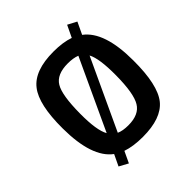

<svg xmlns="http://www.w3.org/2000/svg" viewBox="-220 -903 1112 1112"><g transform="rotate(-45 336.0 -346.5)"><path d="M530 -654Q635 -576 635 -340Q636 -139 574 -62Q513 13 361 13Q283 13 228 -6L195 64L140 34L173 -35Q68 -112 67 -350Q66 -547 127 -624Q188 -703 344 -703Q421 -703 475 -684L510 -757L565 -728ZM429 -584Q399 -596 354 -596Q264 -596 232 -543Q200 -491 199 -340Q198 -203 228 -151ZM275 -107Q303 -94 349 -94Q437 -94 469 -148Q502 -202 503 -350Q504 -487 476 -539Z"/></g></svg>

Font: Taylor Sans Upright Semi Bold
Style: Regular
Weight: 600
Italic angle: -8°
Designer: Natanael Gama
Version: Version 1.001 September 8, 2015